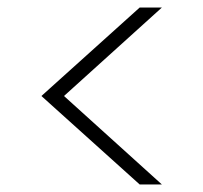

<svg xmlns="http://www.w3.org/2000/svg" viewBox="-20 -522 540 510"><path d="M410 -32H351L90 -267L351 -502H410L150 -267Z"/></svg>

Font: DM Sans 16pt ExtraLight
Style: Regular
Weight: 250
Version: Version 4.004;gftools[0.9.30]